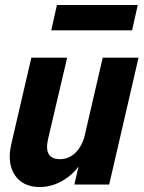

<svg xmlns="http://www.w3.org/2000/svg" viewBox="-20 -742 577 772"><path d="M140 10Q72 10 40 -37.5Q8 -85 25 -161L106 -510H250L173 -182Q164 -141 176.5 -121.5Q189 -102 221 -102Q257 -102 284 -128.5Q311 -155 323 -205L317 -107Q290 -53 241.5 -21.5Q193 10 140 10ZM279 0 304 -108H300L393 -510H537L419 0ZM186 -620 209 -722H534L511 -620Z"/></svg>

Font: Instrument Sans SemiCondensed
Style: Bold Italic
Weight: 700
Width: 4
Italic angle: -13°
Designer: Rodrigo Fuenzalida
Foundry: fragTYPE
Version: Version 1.000;gftools[0.9.28]